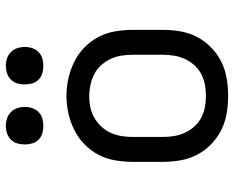

<svg xmlns="http://www.w3.org/2000/svg" viewBox="-90 -682 781 640"><g transform="rotate(-90 300.0 -362.5)"><path d="M300 8Q271 8 241.5 3Q212 -2 186 -15Q160 -28 138.5 -49Q117 -70 103.5 -96Q90 -122 85 -151.5Q80 -181 80 -210V-310Q80 -339 85 -368.5Q90 -398 103.5 -424Q117 -450 138.5 -471Q160 -492 186.5 -505Q213 -518 242 -524.5Q271 -531 300 -531Q329 -531 358 -524.5Q387 -518 413.5 -505Q440 -492 461.5 -471Q483 -450 496.5 -424Q510 -398 515 -368.5Q520 -339 520 -310V-210Q520 -181 515 -151.5Q510 -122 496.5 -96Q483 -70 461.5 -49Q440 -28 414 -15Q388 -2 358.5 3Q329 8 300 8ZM300 -66Q319 -66 337.5 -69.5Q356 -73 373 -82Q390 -91 402.5 -105Q415 -119 423 -136.5Q431 -154 434 -172.5Q437 -191 437 -210V-310Q437 -329 434 -348Q431 -367 423 -384Q415 -401 402 -415.5Q389 -430 372 -438.5Q355 -447 336 -451Q317 -455 298 -455Q279 -455 260.5 -451Q242 -447 226 -437.5Q210 -428 197 -414Q184 -400 176.5 -383Q169 -366 166 -347.5Q163 -329 163 -310V-210Q163 -191 166 -172.5Q169 -154 177 -136.5Q185 -119 197.5 -105Q210 -91 227 -82Q244 -73 262.5 -69.5Q281 -66 300 -66ZM400 -608Q387 -608 375 -611.5Q363 -615 354 -624Q345 -633 341.5 -645Q338 -657 338 -670Q338 -683 341.5 -695Q345 -707 354 -716Q363 -725 375 -729Q387 -733 400 -733Q413 -733 425 -729Q437 -725 446 -716Q455 -707 459 -695Q463 -683 463 -670Q463 -657 459 -645Q455 -633 446 -624Q437 -615 425 -611.5Q413 -608 400 -608ZM200 -608Q187 -608 175 -611.5Q163 -615 154 -624Q145 -633 141.5 -645Q138 -657 138 -670Q138 -683 141.5 -695Q145 -707 154 -716Q163 -725 175 -729Q187 -733 200 -733Q213 -733 225 -729Q237 -725 246 -716Q255 -707 259 -695Q263 -683 263 -670Q263 -657 259 -645Q255 -633 246 -624Q237 -615 225 -611.5Q213 -608 200 -608Z"/></g></svg>

Font: Zed Mono Extended
Style: Regular
Weight: 400
Width: 7
Monospace: yes
Designer: Belleve Invis
Foundry: Belleve Invis
Version: Version 1.0.0; ttfautohint (v1.8.4)